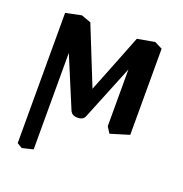

<svg xmlns="http://www.w3.org/2000/svg" viewBox="-122 -554 842 884"><g transform="rotate(20 299.0 -111.5)"><path d="M417 -7 436 23 528 -5V-427L490 -446L405 -431C368 -335 330 -241 292 -145L178 -429L131 -446L54 -430V208L79 223L133 210V-263L237 -14C244 -2 255 4 271 4C290 4 301 -2 307 -14L417 -285Z"/></g></svg>

Font: Libertinus Serif Semibold
Style: Regular
Weight: 600
Designer: Philipp H. Poll, Khaled Hosny
Foundry: Caleb Maclennan
Version: Version 7.050;RELEASE